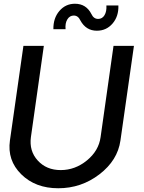

<svg xmlns="http://www.w3.org/2000/svg" viewBox="-20 -995 769 1025"><path d="M497 -831Q439 -831 409 -886Q397 -912 374 -912Q352 -912 339.5 -891.5Q327 -871 330 -839H265Q264 -898 297 -936.5Q330 -975 380 -975Q440 -975 468 -920Q480 -894 504 -894Q526 -894 538 -914Q550 -934 548 -966H612Q614 -908 581 -869.5Q548 -831 497 -831ZM291 10Q169 10 93.5 -64.5Q18 -139 33 -245L105 -750H214L145 -263Q135 -189 181.5 -138Q228 -87 304 -87Q381 -87 444 -138.5Q507 -190 517 -263L586 -750H695L623 -245Q608 -139 511 -64.5Q414 10 291 10Z"/></svg>

Font: Oakes Grotesk Medium
Style: Italic
Weight: 500
Italic angle: -8°
Designer: Samuel Oakes
Foundry: Samuel Oakes
Version: Version 1.000;PS 001.000;hotconv 1.0.88;makeotf.lib2.5.64775